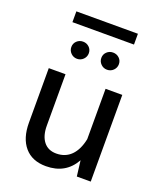

<svg xmlns="http://www.w3.org/2000/svg" viewBox="-156 -964 904 1069"><g transform="rotate(20 295.5 -429.0)"><path d="M474.1 -863.3V-799.3H109.4V-863.3ZM150.9 -667.5Q150.9 -689 166 -703.4Q181.2 -717.8 202.6 -717.8Q224.1 -717.8 239.3 -703.4Q254.4 -689 254.4 -667.5Q254.4 -646.5 239.3 -631.3Q224.1 -616.2 202.6 -616.2Q181.2 -616.2 166 -631.3Q150.9 -646.5 150.9 -667.5ZM328.6 -667.5Q328.6 -689 343.8 -703.4Q358.9 -717.8 380.4 -717.8Q402.3 -717.8 417.5 -703.4Q432.6 -689 432.6 -667.5Q432.6 -646.5 417.5 -631.3Q402.3 -616.2 380.4 -616.2Q358.9 -616.2 343.8 -631.3Q328.6 -646.5 328.6 -667.5ZM73.2 -190.9V-513.7H172.4V-209Q172.4 -148.9 199 -115Q225.6 -81.1 274.4 -81.1Q327.6 -81.1 362.1 -115.7Q396.5 -150.4 409.7 -215.3V-513.7H508.8V0H426.3L415 -92.3Q360.8 4.9 244.1 4.9Q162.1 4.9 117.7 -46.9Q73.2 -98.6 73.2 -190.9Z"/></g></svg>

Font: Estedad-FD Medium
Style: Regular
Weight: 500
Designer: Amin Abedi
Version: Version 7.3